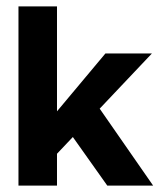

<svg xmlns="http://www.w3.org/2000/svg" viewBox="-20 -583 501 603"><path d="M159 0H38V-563H159ZM254 -298 461 0H317L166 -213ZM157 -98V-231L311 -415H457Z"/></svg>

Font: Darker Grotesque ExtraBold
Style: Regular
Weight: 800
Designer: Gabriel Lam
Foundry: TypeRant
Version: Version 1.000;gftools[0.9.28]